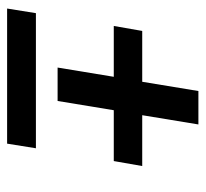

<svg xmlns="http://www.w3.org/2000/svg" viewBox="-39 -539 578 540"><g transform="rotate(90 250.0 -269.0)"><path d="M170 -142 196 -300H53L67 -380H210L236 -538H330L304 -380H447L433 -300H290L264 -142ZM4 0 17 -81H397L384 0Z"/></g></svg>

Font: Iosevka Term Curly SmBd Obl
Style: Regular
Weight: 600
Italic angle: -9°
Designer: Belleve Invis
Foundry: Belleve Invis
Version: Version 32.3.0